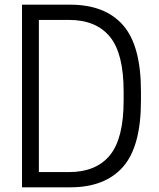

<svg xmlns="http://www.w3.org/2000/svg" viewBox="-20 -800 679 820"><path d="M582 -370Q582 -174 505 -87Q428 0 280 0H74V-780H280Q428 -780 505 -693Q582 -606 582 -410ZM146 -65H274Q390 -65 449 -136.5Q508 -208 508 -370V-410Q508 -572 449 -643.5Q390 -715 274 -715H146Z"/></svg>

Font: Cooper Hewitt
Style: Book
Weight: 705
Designer: Village Type and Design LLC
Foundry: Cooper Hewitt Smithsonian Design Museum
Version: 1.000; ttfautohint (v1.8.1)